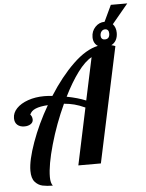

<svg xmlns="http://www.w3.org/2000/svg" viewBox="-69 -1054 928 1222"><g transform="rotate(-5 395.5 -443.0)"><path d="M667 -744Q683 -740 692 -736L535 0H391L468 -363Q431 -380 400 -388Q369 -396 334 -399Q277 -276 240.5 -147.5Q204 -19 204 58Q204 96 218 114Q181 114 153 108Q125 102 104.5 79Q84 56 84 8Q84 -59 124.5 -172Q165 -285 231 -399Q181 -396 152 -384Q123 -372 114 -347Q118 -347 122.5 -337Q127 -327 127 -316Q127 -298 111 -287.5Q95 -277 71 -277Q43 -277 26 -292Q9 -307 9 -335Q9 -369 35.5 -397Q62 -425 109 -441.5Q156 -458 213 -458Q234 -458 265 -455Q339 -572 421.5 -651.5Q504 -731 581 -747Q552 -766 552 -805Q552 -843 577 -869.5Q602 -896 637 -896L686 -1000H791L688 -876Q708 -854 708 -819Q708 -793 697.5 -773.5Q687 -754 667 -744ZM604 -809Q604 -798 610.5 -791Q617 -784 629 -784Q660 -784 660 -820Q660 -833 653.5 -840.5Q647 -848 636 -848Q622 -848 613 -837.5Q604 -827 604 -809ZM535 -679Q492 -656 445.5 -593.5Q399 -531 355 -442Q427 -428 477 -407Z"/></g></svg>

Font: Lobster
Style: Regular
Weight: 400
Designer: Impallari Type
Foundry: Impallari Type
Version: Version 2.100